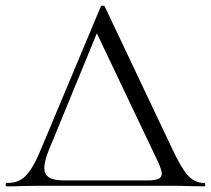

<svg xmlns="http://www.w3.org/2000/svg" viewBox="-24 -658 747 680"><path d="M1 -10Q29 -10 48 -20.5Q67 -31 84.5 -57Q102 -83 123 -134L333 -635Q334 -638 340 -638Q346 -638 347 -635L584 -135Q618 -62 642 -36Q666 -10 699 -10Q703 -10 703 -4Q703 2 699 2L640 1Q620 0 582 0H111L51 1Q36 2 1 2Q-4 2 -4 -4Q-4 -10 1 -10ZM549 -43Q549 -55 536 -84L319 -540L148 -124Q133 -87 133 -64Q133 -40 150 -29.5Q167 -19 204 -19H499Q525 -19 537 -24.5Q549 -30 549 -43Z"/></svg>

Font: Cormorant Unicase
Style: Regular
Weight: 400
Designer: Christian Thalmann (Catharsis Fonts)
Foundry: Catharsis Fonts
Version: Version 4.000